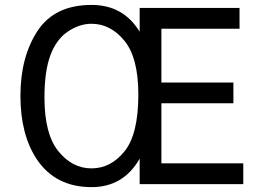

<svg xmlns="http://www.w3.org/2000/svg" viewBox="-20 -748 1040 780"><path d="M968.3 -84.5V0H547.4V-103.5Q481.4 12.2 352.1 12.2Q205.1 12.2 129.4 -101.1Q63 -201.2 63 -358.9Q63 -516.1 132.3 -622.1Q201.7 -728 352.1 -728Q481 -728 547.4 -619.1V-715.8H953.1V-631.3H635.7V-412.6H928.2V-328.6H635.7V-84.5ZM351.6 -651.4Q302.2 -651.4 255.4 -619.6Q208.5 -587.9 184.6 -523.2Q160.6 -458.5 160.6 -351.6Q160.6 -203.6 217 -133.8Q273.4 -64 351.6 -64Q430.2 -64 486.1 -133.5Q542 -203.1 542 -363.8Q542 -513.2 485.6 -582.3Q429.2 -651.4 351.6 -651.4Z"/></svg>

Font: Defago Noto Sans
Style: Regular
Weight: 400
Designer: John M. Durdin
Foundry: Lao IT Dev Co., Ltd.
Version: Version 1.000 2007 initial release